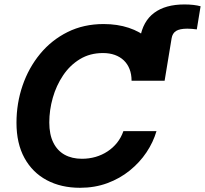

<svg xmlns="http://www.w3.org/2000/svg" viewBox="-20 -847 935 876"><path d="M587.1 -478.8 619 -672.4Q631.6 -749.7 683.2 -788.2Q734.7 -826.7 821.1 -826.7Q843 -826.7 862 -824.6Q881 -822.4 895.2 -818.4L877.9 -712.9Q866.7 -714.4 855.8 -715.3Q845 -716.2 834.9 -716.2Q800 -716.2 783.3 -705.7Q766.7 -695.2 763 -672.4L731.1 -478.8ZM345 9.8Q258.6 9.8 193.2 -25.1Q127.9 -60 91.5 -126.4Q55.2 -192.7 55.2 -286.9Q55.2 -375.7 83 -456.8Q110.8 -537.8 162.9 -601Q215 -664.3 288.4 -700.8Q361.8 -737.3 452.8 -737.3Q515.6 -737.3 567.4 -720.1Q619.3 -703 656.7 -670Q694.1 -637 713.5 -589Q733 -540.9 731.1 -478.8H580.3Q580.2 -508.5 571.1 -531.8Q562 -555.1 544.9 -571.5Q527.7 -587.8 503.8 -596.4Q479.8 -605 449.9 -605Q390.3 -605 344.5 -577.1Q298.8 -549.3 267.8 -503Q236.8 -456.8 220.8 -400.7Q204.9 -344.6 204.9 -288.3Q204.9 -233.6 223.2 -196.6Q241.4 -159.7 274.8 -141.1Q308.3 -122.6 353.7 -122.6Q386.4 -122.6 416 -131.1Q445.6 -139.7 470.5 -156.1Q495.4 -172.4 514.1 -195.7Q532.7 -219.1 543 -248.8H694Q679.2 -198.1 648.2 -151.8Q617.2 -105.5 572 -69Q526.9 -32.4 469.6 -11.3Q412.4 9.8 345 9.8Z"/></svg>

Font: Inter
Style: Italic
Weight: 400
Italic angle: -9.3988°
Designer: Rasmus Andersson
Foundry: rsms
Version: Version 4.001;git-66647c0bb